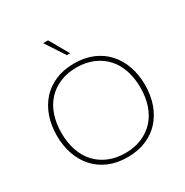

<svg xmlns="http://www.w3.org/2000/svg" viewBox="-200 -1050 1179 1222"><g transform="rotate(-30 390.0 -439.0)"><path d="M390 10Q313 10 253 -15.5Q193 -41 151.5 -87Q110 -133 88 -196Q66 -259 66 -334Q66 -409 88 -472Q110 -535 151.5 -581Q193 -627 253 -652.5Q313 -678 390 -678Q466 -678 526.5 -652.5Q587 -627 628.5 -581Q670 -535 692 -472Q714 -409 714 -334Q714 -259 692 -196Q670 -133 628.5 -87Q587 -41 526.5 -15.5Q466 10 390 10ZM390 -20Q458 -20 512 -43Q566 -66 603.5 -107Q641 -148 660.5 -206Q680 -264 680 -334Q680 -404 660.5 -462Q641 -520 603.5 -561Q566 -602 512 -625Q458 -648 390 -648Q322 -648 268 -625Q214 -602 176.5 -561Q139 -520 119.5 -462Q100 -404 100 -334Q100 -264 119.5 -206Q139 -148 176.5 -107Q214 -66 268 -43Q322 -20 390 -20ZM378 -746 285 -888H321L402 -746Z"/></g></svg>

Font: Celebes Thin
Style: Regular
Weight: 250
Designer: Anugrah Pasau
Foundry: Lafontype
Version: Version 1.000; ttfautohint (v1.8.4)